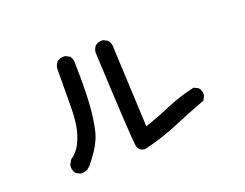

<svg xmlns="http://www.w3.org/2000/svg" viewBox="-93 -762 1187 931"><g transform="rotate(-20 500.0 -297.0)"><path d="M181.2 -12.2 161.6 -22 160.6 -22.5 159.7 -23.4Q144 -41 148.4 -67.4V-68.4L148.9 -69.3L160.6 -90.8L161.6 -91.8L162.6 -92.8Q194.8 -114.3 212.4 -149.9Q221.7 -168.5 228.3 -188Q234.9 -207.5 239 -228.8Q243.2 -250 245.4 -277.3Q247.6 -304.7 247.6 -337.9Q248 -405.3 249 -530.3V-530.8Q251.5 -548.3 262.2 -561.5L262.7 -562L263.2 -562.5Q280.3 -575.2 304.2 -573.2H305.2L306.2 -572.8L325.7 -563L327.1 -562L328.1 -561Q340.8 -543.9 338.9 -520.5Q340.3 -462.4 340.1 -413.8Q339.8 -365.2 337.4 -324.7Q333 -244.1 317.4 -178.2Q301.3 -111.3 231 -29.3H230.5Q211.4 -9.8 183.1 -11.7H182.1ZM519 -17.6Q503.9 -16.1 493.7 -23.4Q483.4 -30.8 479 -45.9Q471.7 -73.2 450.2 -539.6V-540V-540.5Q452.6 -558.1 463.4 -571.3L463.9 -571.8Q479.5 -585 503.4 -583H504.4L505.4 -582.5L524.9 -572.8L525.9 -572.3L526.9 -571.3Q534.2 -562.5 537.6 -552Q541 -541.5 540 -530.3L559.1 -118.7Q569.3 -122.1 579.3 -125.5Q589.4 -128.9 599.1 -132.6Q608.9 -136.2 618.7 -139.9Q628.4 -143.6 637.9 -147.2Q647.5 -150.9 657 -154.8Q666.5 -158.7 675.8 -162.6Q685.1 -166.5 694.3 -170.4Q763.7 -199.7 836.4 -215.8L838.9 -216.3L840.3 -215.3L859.9 -205.6L861.3 -205.1L861.8 -204.1Q868.7 -196.3 871.3 -186.3Q874 -176.3 873 -164.6V-163.6L872.6 -162.6L862.8 -143.1L861.8 -140.6L859.4 -140.1Q775.4 -108.9 691.4 -73.2Q606.4 -37.6 520 -17.6H519.5Z"/></g></svg>

Font: NaikaiFont
Style: SemiBold
Weight: 600
Version: Version 1.89